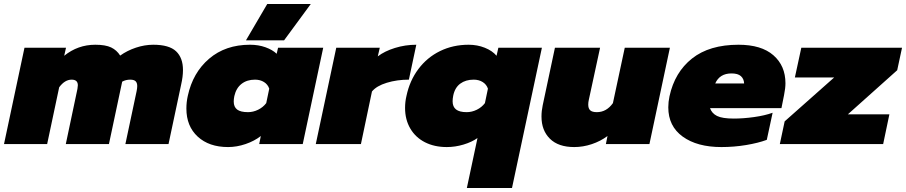

<svg xmlns="http://www.w3.org/2000/svg" viewBox="-39 -718 4516 957"><path d="M83 -480H290L281 -440Q349 -495 436 -495Q487 -495 515 -481.5Q543 -468 560 -441Q595 -466 638.5 -480.5Q682 -495 725 -495Q804 -495 838.5 -462.5Q873 -430 873 -369Q873 -336 864 -297L801 0H586L642 -264Q645 -279 645 -289Q645 -305 637 -313Q629 -321 610 -321Q588 -321 570 -311L504 0H289L347 -275Q349 -289 349 -293Q349 -321 318 -321Q284 -321 256 -283L196 0H-19Z M1293 -698H1510L1377 -517H1187ZM890 -177Q890 -209 897 -240Q922 -356 1003.5 -425.5Q1085 -495 1207 -495Q1249 -495 1284 -482.5Q1319 -470 1340 -450L1347 -480H1572L1470 0H1253L1261 -40Q1229 -15 1185 0Q1141 15 1098 15Q1003 15 946.5 -37Q890 -89 890 -177ZM1288 -204 1303 -276Q1296 -297 1277 -309Q1258 -321 1232 -321Q1192 -321 1165 -300Q1138 -279 1129 -239Q1126 -224 1126 -212Q1126 -185 1143 -172Q1160 -159 1197 -159Q1223 -159 1247.5 -171Q1272 -183 1288 -204Z M1637 -480H1854L1844 -437Q1878 -463 1929.5 -479Q1981 -495 2036 -495L1999 -321Q1940 -321 1889 -305.5Q1838 -290 1815 -262L1760 0H1535Z M2341 -30Q2313 -10 2271.5 2.5Q2230 15 2188 15Q2126 15 2079 -9Q2032 -33 2006 -77.5Q1980 -122 1980 -180Q1980 -211 1987 -240Q2003 -316 2046.5 -374Q2090 -432 2154.5 -463.5Q2219 -495 2297 -495Q2340 -495 2377.5 -480Q2415 -465 2436 -440L2445 -480H2662L2513 219H2288ZM2378 -204 2393 -276Q2386 -297 2367 -309Q2348 -321 2322 -321Q2282 -321 2255 -301Q2228 -281 2220 -241Q2217 -226 2217 -213Q2217 -186 2234 -172.5Q2251 -159 2287 -159Q2313 -159 2337.5 -171Q2362 -183 2378 -204Z M2660 -137Q2660 -165 2666 -193L2727 -480H2952L2896 -221Q2893 -208 2893 -197Q2893 -177 2903 -168Q2913 -159 2936 -159Q2984 -159 3016 -204L3075 -480H3300L3198 0H2981L2989 -40Q2954 -14 2910.5 0.5Q2867 15 2823 15Q2744 15 2702 -26.5Q2660 -68 2660 -137Z M3292 -183Q3292 -210 3298 -238Q3324 -358 3410.5 -426.5Q3497 -495 3642 -495Q3756 -495 3816 -442.5Q3876 -390 3876 -303Q3876 -279 3869 -244L3856 -179H3500Q3509 -153 3535 -140Q3561 -127 3619 -127Q3666 -127 3719.5 -134.5Q3773 -142 3812 -156L3783 -21Q3740 -5 3679.5 5Q3619 15 3557 15Q3436 15 3364 -37Q3292 -89 3292 -183ZM3670 -302Q3669 -325 3654 -338.5Q3639 -352 3607 -352Q3548 -352 3526 -302Z M3872 -113 4119 -332H3923L3955 -480H4457L4433 -368L4187 -148H4394L4363 0H3848Z"/></svg>

Font: Prompt Black
Style: Italic
Weight: 900
Italic angle: -12°
Designer: Katatrad Team
Foundry: CadsonDemak
Version: Version 1.001